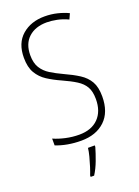

<svg xmlns="http://www.w3.org/2000/svg" viewBox="-174 -796 787 1089"><g transform="rotate(-20 219.5 -251.5)"><path d="M394 -186Q394 -91 340.5 -40.5Q287 10 197 10Q155 10 116 3Q77 -4 45 -17V-58Q76 -44 116.5 -35Q157 -26 198 -26Q272 -26 313.5 -68Q355 -110 355 -184Q355 -230 339 -258Q323 -286 290.5 -306.5Q258 -327 209 -349Q164 -369 128.5 -392Q93 -415 72 -450.5Q51 -486 51 -543Q51 -631 104.5 -677.5Q158 -724 241 -724Q281 -724 317.5 -715Q354 -706 383 -692L368 -659Q334 -675 301 -681.5Q268 -688 241 -688Q172 -688 131 -650.5Q90 -613 90 -544Q90 -497 108.5 -467.5Q127 -438 158.5 -418.5Q190 -399 231 -380Q282 -357 318.5 -333.5Q355 -310 374.5 -276Q394 -242 394 -186ZM259 70Q249 105 233.5 146.5Q218 188 197 221H176V212Q183 195 192 167Q201 139 208.5 110Q216 81 218 61H259Z"/></g></svg>

Font: Noto Sans Arabic Cond ExtLt
Style: Regular
Weight: 200
Width: 3
Designer: Monotype Design Team, Nadine Chahine, Nizar Qandah and Khaled Hosny
Foundry: Monotype Imaging Inc.
Version: Version 2.012; ttfautohint (v1.8.4.7-5d5b)